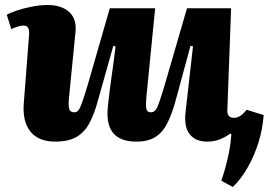

<svg xmlns="http://www.w3.org/2000/svg" viewBox="-20 -551 1072 766"><path d="M7 -492Q20 -500 47 -509Q74 -518 107 -524.5Q140 -531 171 -531Q225 -531 256 -503Q287 -475 281 -421L255 -159Q252 -125 257 -114Q262 -103 276 -103Q286 -103 292.5 -110.5Q299 -118 307 -140.5Q315 -163 329 -209L418 -518H599L564 -164Q561 -135 563.5 -119Q566 -103 582 -103Q598 -103 607 -122.5Q616 -142 633 -198L726 -518H902L887 -111Q886 -81 913 -81Q928 -81 940 -89.5Q952 -98 964 -113L1032 -92Q1028 -37 1011.5 16.5Q995 70 968.5 116.5Q942 163 909 195L863 170Q877 130 888.5 80.5Q900 31 903 -16L898 -18Q880 -4 857 5Q834 14 806 14Q762 14 738 -14Q714 -42 720 -101Q727 -163 734.5 -229.5Q742 -296 750 -366L740 -368L681 -151Q666 -96 647.5 -59.5Q629 -23 600 -4.5Q571 14 524 14Q459 14 430.5 -21.5Q402 -57 411 -132Q417 -190 425.5 -248Q434 -306 441 -366L432 -368L371 -151Q356 -95 336 -58.5Q316 -22 284 -4Q252 14 201 14Q133 14 101 -26.5Q69 -67 75 -140L96 -412Q99 -449 75 -449Q64 -449 52.5 -445.5Q41 -442 25 -435Z"/></svg>

Font: Literata 36pt ExtraBold
Style: Italic
Weight: 800
Italic angle: -2°
Designer: Latin by Veronika Burian and Jose Scaglione. Greek by Irene Vlachou. Cyrillic by Vera Evstafieva
Foundry: TypeTogether
Version: Version 3.002